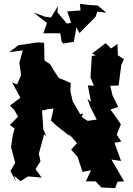

<svg xmlns="http://www.w3.org/2000/svg" viewBox="-20 -956 702 1010"><path d="M598 0 633 -2 566 -117 617 -109 582 -205 618 -211 594 -248 616 -302C598 -328 580 -355 561 -380L602 -393L572 -454L560 -505L604 -506L618 -614L632 -645L600 -665L598 -725L564 -701L536 -729L465 -675L483 -664L463 -662L456 -549L474 -505L442 -507L459 -420L440 -437L456 -391L489 -327L427 -318L494 -267L471 -301L409 -341L418 -359L402 -355L362 -424L350 -478L352 -519L331 -529L290 -545L262 -587L244 -618L214 -638L212 -731L178 -733L77 -718L29 -682L100 -691L82 -626L91 -561L70 -512L44 -522L87 -442L33 -401L57 -375L75 -342L32 -299L57 -279L48 -249L38 -183L60 -100L35 -56L64 -3L55 -31L88 -3L128 -28L199 -22L167 -66L193 -108L184 -148L182 -139L212 -249L224 -239L208 -275L201 -375L226 -379L210 -459L175 -437L208 -407L210 -380L262 -385L248 -322L278 -294L350 -238L340 -254L385 -203L354 -169L388 -131L414 -52L459 -60L431 -2H483L513 30L586 34ZM332 -832 282 -891 285 -924 248 -864 217 -868 154 -891 162 -886 227 -835 208 -781H297L304 -738L313 -727L368 -736L382 -812L398 -782L483 -868L492 -895L540 -889L494 -927L446 -930L400 -936L404 -901L334 -896L354 -836Z"/></svg>

Font: Asimov Aggro
Style: Condensed
Weight: 500
Designer: Google
Version: Version 2.000980; 2014